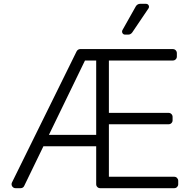

<svg xmlns="http://www.w3.org/2000/svg" viewBox="-20 -984 1020 1004"><path d="M40.5 -21Q40.5 -25.6 42.6 -29.8L380.7 -715.6Q383.5 -720.9 388.5 -724.1Q393.5 -727.3 399.1 -727.3H883.9Q892.8 -727.3 898.8 -721.1Q904.8 -714.8 904.8 -706.3V-688.2Q904.8 -679.7 898.8 -673.7Q892.8 -667.6 883.9 -667.6H549.4V-393.8H861.5Q870.4 -393.8 876.4 -387.6Q882.5 -381.4 882.5 -372.9V-354.8Q882.5 -346.2 876.4 -340.2Q870.4 -334.2 861.5 -334.2H549.4V-59.7H891Q899.9 -59.7 905.9 -53.4Q911.9 -47.2 911.9 -38.7V-20.6Q911.9 -12.1 905.9 -6Q899.9 0 891 0H503.6Q495 0 489 -6Q483 -12.1 483 -20.6V-219.1H207L106.5 -11.7Q104 -6 98.9 -3Q93.8 0 87.7 0H61.4Q52.6 0 46.5 -6.2Q40.5 -12.4 40.5 -21ZM483 -278.8V-667.6H424.4L235.8 -278.8ZM620 -826 690.3 -951Q693.9 -957 699.9 -960.6Q706 -964.1 713.1 -964.1H743.6Q750.4 -964.1 754.8 -959.5Q759.2 -954.9 759.2 -948.5Q759.2 -944.6 756.4 -940L671.5 -814.3Q667.6 -808.9 662.1 -805.9Q656.6 -802.9 650.2 -802.9H633.5Q627.1 -802.9 622.7 -807.5Q618.3 -812.1 618.3 -818.5Q618.3 -822.8 620 -826Z"/></svg>

Font: DeltaSans Light
Style: Regular
Weight: 300
Designer: Rasmus Andersson
Foundry: rsms
Version: Version 3.012